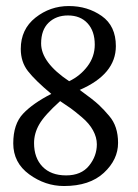

<svg xmlns="http://www.w3.org/2000/svg" viewBox="-20 -602 458 636"><path d="M191.9 14.2Q129.9 14.2 76.9 -24.4Q23.9 -63 23.9 -127Q23.9 -190.9 56.4 -225.3Q88.9 -259.8 149.9 -291Q96.2 -335.9 72.5 -366.5Q48.8 -397 48.8 -439.9Q48.8 -504.9 97.4 -543.5Q146 -582 208 -582Q270 -582 316.9 -549.1Q363.8 -516.1 363.8 -449.2Q363.8 -356 244.1 -304.2Q290 -271 307.6 -254.4Q325.2 -237.8 341.8 -217.8Q371.1 -184.1 371.1 -128.7Q371.1 -73.2 324 -29.5Q276.9 14.2 191.9 14.2ZM300.8 -124Q300.8 -147 288.3 -169.9Q275.9 -192.9 251 -213.9Q226.1 -234.9 214.1 -243.4Q202.1 -252 179.2 -267.1Q127 -220.2 109.9 -189.9Q92.8 -160.2 92.8 -127.9Q92.8 -79.1 120.8 -50Q148.9 -21 199 -21Q249 -21 274.9 -53Q300.8 -85 300.8 -124ZM116.2 -458Q116.2 -395 209 -333Q245.1 -350.1 269.5 -382.1Q293.9 -414.1 293.9 -454.1Q293.9 -499 270 -524.9Q246.1 -550.8 205.1 -550.8Q166 -550.8 141.1 -526.9Q116.2 -502.9 116.2 -458Z"/></svg>

Font: Lancelot
Style: Regular
Weight: 400
Designer: Marion Kadi
Foundry: Marion Kadi, Anton Koovit
Version: 1.004